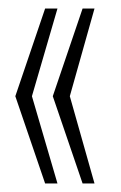

<svg xmlns="http://www.w3.org/2000/svg" viewBox="-20 -530 284 451"><path d="M86 -99 16 -304 86 -510H115L55 -304L115 -99ZM174 -99 104 -304 174 -510H202L144 -304L202 -99Z"/></svg>

Font: Saira UltraCondensed Thin
Style: Regular
Weight: 250
Width: 1
Designer: Hector Gatti with collaboration of the Omnibus-Type team
Foundry: Omnibus-Type
Version: Version 1.101